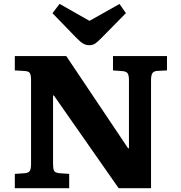

<svg xmlns="http://www.w3.org/2000/svg" viewBox="-20 -997 957 1017"><path d="M58.5 0V-76L111.5 -79.5Q130.5 -81 137.5 -91.3Q144.5 -101.5 144.5 -130.5V-573Q144.5 -598.5 138.5 -609.2Q132.5 -620 109.5 -621L58.5 -624V-700H331L658.5 -211.5H663V-573.5Q663 -598.5 656 -608.7Q649 -619 627 -620.5L578.5 -624V-700H864.5V-624L814 -621.5Q794.5 -620.5 787.3 -609.5Q780 -598.5 780 -570.5V0H608.5L265.5 -491H261V-126.5Q261 -103.5 266.5 -92.5Q272 -81.5 296 -79.5L346.5 -76V0ZM452 -757.5Q436 -757.5 421.2 -765.8Q406.5 -774 386 -795L258 -927L295.5 -976.5L454 -886.5L613 -976L647 -927.5L514.5 -793Q496.5 -774.5 483.8 -766Q471 -757.5 452 -757.5Z"/></svg>

Font: Literata Variable Black
Style: Regular
Weight: 900
Designer: Latin by Veronika Burian and Jose Scaglione. Greek by Irene Vlachou. Cyrillic by Vera Evstafieva.
Foundry: TypeTogether
Version: Version 3.021